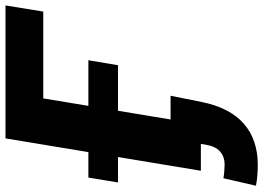

<svg xmlns="http://www.w3.org/2000/svg" viewBox="-152 -616 979 715"><g transform="rotate(-90 337.5 -258.5)"><path d="M674.8 -727.5 651.9 -586.9H328.6L231.4 0H59.1L179.7 -727.5ZM15.6 -308.6 33.7 -418.9H470.7L452.1 -308.6ZM81.1 211.9Q60.5 211.9 42 210.4Q23.4 209 3.4 205.1L31.2 84Q41 85.9 56.2 87.2Q71.3 88.4 81.5 88.4Q112.3 88.4 131.3 71Q150.4 53.7 156.2 18.1L159.2 0H102.5L121.6 -112.8H338.4L314.9 4.4Q293.9 107.4 234.6 159.7Q175.3 211.9 81.1 211.9Z"/></g></svg>

Font: Inter ExtraBold
Style: Italic
Weight: 800
Italic angle: -9.3988°
Designer: Rasmus Andersson
Foundry: rsms
Version: Version 4.001;git-66647c0bb